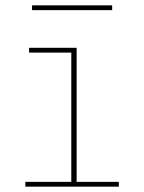

<svg xmlns="http://www.w3.org/2000/svg" viewBox="-20 -699 540 719"><path d="M75 0V-18H247V-502H89V-520H267V-18H425V0ZM100 -661V-679H400V-661Z"/></svg>

Font: Zed Mono Thin
Style: Regular
Weight: 100
Monospace: yes
Designer: Belleve Invis
Foundry: Belleve Invis
Version: Version 1.0.0; ttfautohint (v1.8.4)